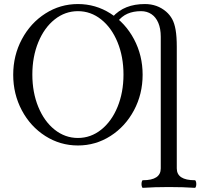

<svg xmlns="http://www.w3.org/2000/svg" viewBox="-20 -696 1004 936"><path d="M44.4 -331.5Q44.4 -425.8 86.7 -504.9Q128.9 -584 201.2 -630.1Q273.4 -676.3 359.9 -676.3Q446.3 -676.3 518.8 -630.1Q591.3 -584 633.3 -504.9Q675.3 -425.8 675.3 -331.5Q675.3 -237.3 633.1 -158.2Q590.8 -79.1 518.6 -33Q446.3 13.2 359.9 13.2Q273.4 13.2 200.9 -33Q128.4 -79.1 86.4 -158.2Q44.4 -237.3 44.4 -331.5ZM582 -332.5Q582 -419.4 553 -490.2Q523.9 -561 473.1 -601.3Q422.4 -641.6 359.9 -641.6Q297.4 -641.6 246.6 -601.3Q195.8 -561 166.7 -490.2Q137.7 -419.4 137.7 -332.5Q137.7 -245.6 166.7 -174.8Q195.8 -104 246.6 -63.7Q297.4 -23.4 359.9 -23.4Q422.4 -23.4 473.1 -63.7Q523.9 -104 553 -174.8Q582 -245.6 582 -332.5ZM676.8 182.6Q763.7 182.6 763.7 125V-516.6Q763.7 -556.6 751.7 -584.7Q739.7 -612.8 718 -627.2Q696.3 -641.6 667.5 -641.6Q630.4 -641.6 601.8 -629.2Q573.2 -616.7 552.7 -589.8L527.8 -612.3Q558.1 -645.5 597.2 -660.9Q636.2 -676.3 686.5 -676.3Q746.6 -676.3 790 -639.2Q808.1 -623.5 819.3 -603Q830.6 -582.5 836.2 -550Q841.8 -517.6 841.8 -467.8V125Q841.8 182.6 929.7 182.6Q934.1 182.6 936 191.9Q938 201.2 936 210.4Q934.1 219.7 929.7 219.7Q873.5 215.8 803.2 215.8Q732.9 215.8 676.8 219.7Q672.4 219.7 670.7 210.4Q668.9 201.2 670.7 191.9Q672.4 182.6 676.8 182.6Z"/></svg>

Font: Junicode Two Beta VF
Style: Regular
Weight: 400
Designer: Peter S. Baker
Foundry: Briery Creek Software
Version: Version 1.031 beta; ttfautohint (v1.8.1.43-b0c9)